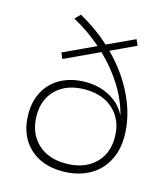

<svg xmlns="http://www.w3.org/2000/svg" viewBox="-111 -829 793 915"><g transform="rotate(15 285.5 -371.0)"><path d="M525 -236Q525 -165 495 -111Q465 -57 409.5 -28Q354 1 281 1Q178 1 116.5 -59.5Q55 -120 55 -223Q55 -288 83 -337Q111 -386 162.5 -412.5Q214 -439 282 -439Q349 -439 403 -408.5Q457 -378 481 -326Q464 -397 421 -466.5Q378 -536 315 -596L144 -516L131 -545L290 -619Q224 -677 149 -717L175 -743Q258 -697 325 -636L461 -699L474 -670L350 -612Q433 -529 479 -431Q525 -333 525 -236ZM482 -219Q482 -303 429 -353.5Q376 -404 287 -404Q199 -404 147 -355.5Q95 -307 95 -226Q95 -141 147 -90Q199 -39 287 -39Q376 -39 429 -88Q482 -137 482 -219Z"/></g></svg>

Font: Gontserrat ExtraLight
Style: Regular
Weight: 275
Designer: Julieta Ulanovsky
Foundry: Julieta Ulanovsky
Version: Version 6.001